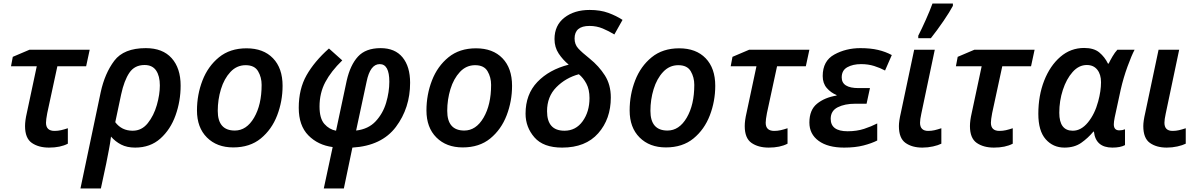

<svg xmlns="http://www.w3.org/2000/svg" viewBox="-20 -821 6746 1081"><path d="M256 10Q320 10 362 -12V-99Q341 -92 323.5 -88Q306 -84 287 -84Q239 -84 239 -130Q239 -147 246 -184L303 -448H465L485 -541H146L52 -501L42 -448H187L131 -185Q121 -142 121 -111Q121 -43 159 -16.5Q197 10 256 10Z M433 240H548L578 100Q586 59 593 23Q600 -13 605 -52Q629 -24 662 -7Q695 10 741 10Q826 10 883 -41Q940 -92 968.5 -172Q997 -252 997 -339Q997 -437 946.5 -493.5Q896 -550 801 -550Q677 -550 623.5 -479Q570 -408 547 -302ZM727 -85Q665 -85 629 -133L662 -289Q679 -368 708.5 -411.5Q738 -455 794 -455Q838 -455 859 -424Q880 -393 880 -340Q880 -289 863 -229.5Q846 -170 812 -127.5Q778 -85 727 -85Z M1293 9Q1387 9 1448.5 -41.5Q1510 -92 1540.5 -171.5Q1571 -251 1571 -338Q1571 -437 1517 -493Q1463 -549 1368 -549Q1275 -549 1213 -498.5Q1151 -448 1120 -368Q1089 -288 1089 -199Q1089 -103 1145 -47Q1201 9 1293 9ZM1302 -86Q1206 -86 1206 -197Q1206 -260 1224 -319Q1242 -378 1277.5 -416Q1313 -454 1363 -454Q1413 -454 1433 -420Q1453 -386 1453 -343Q1453 -231 1410.5 -158.5Q1368 -86 1302 -86Z M1803 240H1916L1964 10Q2129 0 2209 -106.5Q2289 -213 2289 -355Q2289 -446 2246.5 -498Q2204 -550 2123 -550Q2039 -550 1995.5 -502.5Q1952 -455 1932 -367L1872 -85Q1834 -92 1806.5 -123Q1779 -154 1779 -221Q1779 -297 1811.5 -358.5Q1844 -420 1907 -481L1832 -548Q1750 -475 1706 -397.5Q1662 -320 1662 -214Q1662 -114 1716 -59Q1770 -4 1853 7ZM1985 -86 2044 -361Q2064 -460 2118 -460Q2172 -460 2172 -361Q2172 -303 2154 -242.5Q2136 -182 2095 -138Q2054 -94 1985 -86Z M2585 9Q2679 9 2740.5 -41.5Q2802 -92 2832.5 -171.5Q2863 -251 2863 -338Q2863 -437 2809 -493Q2755 -549 2660 -549Q2567 -549 2505 -498.5Q2443 -448 2412 -368Q2381 -288 2381 -199Q2381 -103 2437 -47Q2493 9 2585 9ZM2594 -86Q2498 -86 2498 -197Q2498 -260 2516 -319Q2534 -378 2569.5 -416Q2605 -454 2655 -454Q2705 -454 2725 -420Q2745 -386 2745 -343Q2745 -231 2702.5 -158.5Q2660 -86 2594 -86Z M3145 10Q3277 10 3348 -70.5Q3419 -151 3419 -272Q3419 -344 3385.5 -396.5Q3352 -449 3300 -491Q3256 -526 3235.5 -548.5Q3215 -571 3215 -604Q3215 -675 3299 -675Q3339 -675 3373.5 -660.5Q3408 -646 3439 -627L3485 -709Q3450 -732 3405 -748.5Q3360 -765 3300 -765Q3213 -765 3157.5 -721.5Q3102 -678 3102 -601Q3102 -555 3125.5 -519.5Q3149 -484 3182 -457Q3072 -429 3005.5 -359.5Q2939 -290 2939 -181Q2939 -105 2989 -47.5Q3039 10 3145 10ZM3158 -85Q3060 -85 3060 -195Q3060 -277 3112.5 -330Q3165 -383 3239 -403Q3264 -383 3281.5 -350Q3299 -317 3299 -269Q3299 -192 3260.5 -138.5Q3222 -85 3158 -85Z M3729 9Q3823 9 3884.5 -41.5Q3946 -92 3976.5 -171.5Q4007 -251 4007 -338Q4007 -437 3953 -493Q3899 -549 3804 -549Q3711 -549 3649 -498.5Q3587 -448 3556 -368Q3525 -288 3525 -199Q3525 -103 3581 -47Q3637 9 3729 9ZM3738 -86Q3642 -86 3642 -197Q3642 -260 3660 -319Q3678 -378 3713.5 -416Q3749 -454 3799 -454Q3849 -454 3869 -420Q3889 -386 3889 -343Q3889 -231 3846.5 -158.5Q3804 -86 3738 -86Z M4308 10Q4372 10 4414 -12V-99Q4393 -92 4375.5 -88Q4358 -84 4339 -84Q4291 -84 4291 -130Q4291 -147 4298 -184L4355 -448H4517L4537 -541H4198L4104 -501L4094 -448H4239L4183 -185Q4173 -142 4173 -111Q4173 -43 4211 -16.5Q4249 10 4308 10Z M4733 10Q4795 10 4841.5 -2Q4888 -14 4919 -30V-126Q4886 -109 4845 -95.5Q4804 -82 4752 -82Q4657 -82 4657 -152Q4657 -197 4696.5 -217Q4736 -237 4795 -237H4859L4878 -325H4814Q4719 -325 4719 -385Q4719 -425 4750.5 -442.5Q4782 -460 4828 -460Q4868 -460 4901.5 -449.5Q4935 -439 4963 -424L5001 -511Q4966 -530 4923.5 -540Q4881 -550 4824 -550Q4743 -550 4677.5 -514Q4612 -478 4612 -393Q4612 -352 4635 -325.5Q4658 -299 4690 -286V-283Q4623 -272 4580 -237Q4537 -202 4537 -131Q4537 -66 4589 -28Q4641 10 4733 10Z M5173 10Q5204 10 5233 3.5Q5262 -3 5280 -12V-99Q5259 -92 5242 -88Q5225 -84 5206 -84Q5160 -84 5160 -130Q5160 -148 5167 -180L5243 -541H5127L5052 -186Q5041 -139 5041 -111Q5041 -43 5078 -16.5Q5115 10 5173 10ZM5150 -606H5221Q5256 -650 5291.5 -702Q5327 -754 5345 -788V-801H5230Q5216 -762 5192.5 -709.5Q5169 -657 5150 -620Z M5576 10Q5640 10 5682 -12V-99Q5661 -92 5643.5 -88Q5626 -84 5607 -84Q5559 -84 5559 -130Q5559 -147 5566 -184L5623 -448H5785L5805 -541H5466L5372 -501L5362 -448H5507L5451 -185Q5441 -142 5441 -111Q5441 -43 5479 -16.5Q5517 10 5576 10Z M5973 10Q6029 10 6067 -16.5Q6105 -43 6136 -80H6139Q6149 10 6243 10Q6288 10 6314 -4V-93Q6299 -87 6282 -87Q6251 -87 6251 -121Q6251 -135 6256 -160L6290 -317Q6305 -383 6328 -446Q6351 -509 6368 -541H6271Q6257 -526 6243.5 -503Q6230 -480 6222 -463H6218Q6200 -500 6169.5 -525.5Q6139 -551 6084 -551Q6008 -551 5950 -501Q5892 -451 5859 -367Q5826 -283 5826 -180Q5826 -84 5867.5 -37Q5909 10 5973 10ZM6020 -85Q5944 -85 5944 -186Q5944 -253 5964 -314.5Q5984 -376 6019 -415.5Q6054 -455 6099 -455Q6137 -455 6158 -428.5Q6179 -402 6179 -358Q6179 -309 6163 -250Q6144 -179 6105.5 -132Q6067 -85 6020 -85Z M6549 10Q6580 10 6609 3.5Q6638 -3 6656 -12V-99Q6635 -92 6618 -88Q6601 -84 6582 -84Q6536 -84 6536 -130Q6536 -148 6543 -180L6619 -541H6503L6428 -186Q6417 -139 6417 -111Q6417 -43 6454 -16.5Q6491 10 6549 10Z"/></svg>

Font: Noto Sans UI Medium
Style: Italic
Weight: 500
Italic angle: -12°
Designer: Monotype Design Team
Foundry: Monotype Imaging Inc.
Version: Version 1.901